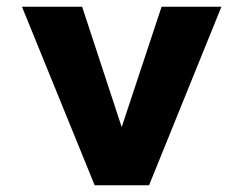

<svg xmlns="http://www.w3.org/2000/svg" viewBox="-20 -548 724 568"><path d="M340 -172 223 -528H45L260 0H421L635 -528H458Z"/></svg>

Font: Asimov
Style: XWid
Weight: 500
Designer: Google
Version: Version 2.000980; 2014